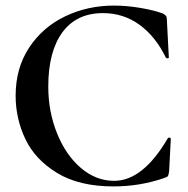

<svg xmlns="http://www.w3.org/2000/svg" viewBox="-20 -656 675 688"><path d="M36 -313Q36 -412 84.5 -485.5Q133 -559 213.5 -597.5Q294 -636 388 -636Q434 -636 484 -627.5Q534 -619 565 -607Q573 -602 575.5 -598Q578 -594 578 -584L585 -450Q585 -447 580.5 -447Q576 -447 574 -450Q537 -526 479.5 -567.5Q422 -609 349 -609Q254 -609 203.5 -540Q153 -471 153 -346Q153 -256 184.5 -178Q216 -100 270 -54Q324 -8 389 -8Q492 -8 581 -160Q583 -163 586 -163Q592 -163 592 -157L586 -42Q584 -29 582 -25.5Q580 -22 571 -19Q483 12 387 12Q264 12 185 -36Q106 -84 71 -157.5Q36 -231 36 -313Z"/></svg>

Font: Cormorant Upright
Style: Bold
Weight: 700
Designer: Christian Thalmann (Catharsis Fonts)
Foundry: Catharsis Fonts
Version: Version 3.302